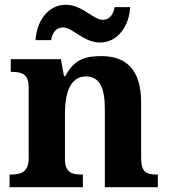

<svg xmlns="http://www.w3.org/2000/svg" viewBox="-20 -784 707 804"><path d="M400 -606C471 -606 521 -673 525 -754H460C456 -727 440 -701 411 -701C369 -701 326 -764 255 -764C183 -764 133 -697 129 -616H194C198 -643 213 -669 243 -669C286 -669 328 -606 400 -606ZM20 0H327V-53H324C280 -53 252 -62 252 -118V-309C252 -391 273 -464 339 -464C398 -464 419 -415 419 -329V0H641V-53H638C593 -53 571 -62 571 -124V-356C571 -491 509 -549 406 -549C343 -549 293 -540 253 -465H248L235 -536H25V-483H28C72 -483 100 -474 100 -418V-122C100 -62 67 -53 22 -53H20Z"/></svg>

Font: Noto Serif NP Hmong
Style: Bold
Weight: 700
Designer: Dalton Maag Ltd
Foundry: Dalton Maag Ltd
Version: Version 1.001